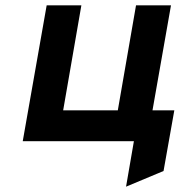

<svg xmlns="http://www.w3.org/2000/svg" viewBox="-20 -531 687 722"><path d="M65.5 0 155.5 -511H286L217.5 -116H423L491.5 -511H623L533 0ZM454 171 483.5 0H444L464 -116H635.5L595 112Z"/></svg>

Font: Overpass ExtraBold
Style: Italic
Weight: 800
Italic angle: -10°
Designer: Delve Withrington, Dave Bailey, Thomas Jockin
Foundry: Delve Fonts LLC
Version: Version 4.000